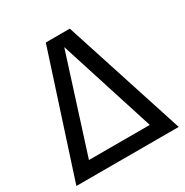

<svg xmlns="http://www.w3.org/2000/svg" viewBox="-169 -879 983 1018"><g transform="rotate(-30 322.5 -370.0)"><path d="M9 0 249 -740H396L635.5 0ZM135.5 -86H508L321.5 -670Z"/></g></svg>

Font: Encode Sans SmCnd Md
Style: Regular
Weight: 500
Width: 4
Designer: Multiple Designers
Foundry: Impallari Type
Version: Version 3.002; ttfautohint (v1.8.3) -l 8 -r 50 -G 200 -x 14 